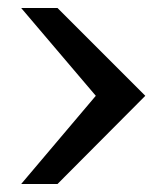

<svg xmlns="http://www.w3.org/2000/svg" viewBox="-20 -461 390 481"><path d="M344 -221 124 0H33L220 -221L33 -441H124Z"/></svg>

Font: Ruslan Display
Style: Regular
Weight: 400
Version: Version 1.001